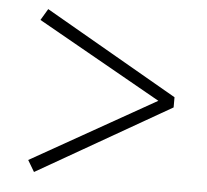

<svg xmlns="http://www.w3.org/2000/svg" viewBox="-44 -670 667 620"><g transform="rotate(5 290.0 -360.0)"><path d="M519 -376 88 -624 66 -587 468 -360 66 -133 88 -96 519 -343Z"/></g></svg>

Font: Source Han Serif CN
Style: Regular
Weight: 400
Designer: Ryoko NISHIZUKA 西塚涼子 (kana & ideographs); Frank Grießhammer (Latin, Greek & Cyrillic); Wenlong ZHANG 张文龙 (bopomofo); San
Foundry: Adobe
Version: Version 2.003;hotconv 1.1.1;makeotfexe 2.6.0